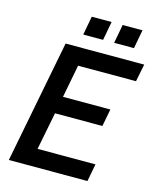

<svg xmlns="http://www.w3.org/2000/svg" viewBox="-128 -968 865 1057"><g transform="rotate(15 304.5 -440.0)"><path d="M25 0H473L492 -100H162L204 -314H474L493 -413H223L259 -600H589L609 -700H161ZM418 -773H531L551 -880H438ZM242 -773H355L375 -880H262Z"/></g></svg>

Font: Uncut Sans Semibold Italic
Style: Regular
Weight: 600
Italic angle: -11°
Designer: Kasper Nordkvist
Foundry: UNCUT.wtf
Version: Version 1.304;Glyphs 3.2 (3246)